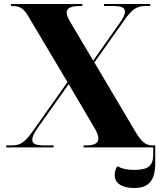

<svg xmlns="http://www.w3.org/2000/svg" viewBox="-20 -734 801 956"><path d="M11 0H247V-10H203C158 -10 141 -17 141 -38C141 -54 149 -71 169 -99L322 -315L441 -113C463 -77 470 -60 470 -45C470 -21 450 -10 409 -10H396V0H743V34C743 90 720 112 648 112C612 112 587 106 565 94C556 105 551 121 551 138C551 180 590 202 647 202C721 202 753 166 753 76V-10H742C705 -10 685 -25 649 -87L450 -423L598 -632C636 -687 661 -704 702 -704H728V-714H498V-704H540C584 -704 602 -697 602 -676C602 -660 593 -643 573 -615L444 -432L335 -616C321 -638 312 -658 312 -672C312 -692 331 -704 377 -704H390V-714H35V-704H43C80 -704 99 -691 122 -651L316 -325L144 -82C106 -27 81 -10 41 -10H11Z"/></svg>

Font: Noto Serif Display ExtraBold
Style: Regular
Weight: 800
Designer: Monotype Design Team
Foundry: Monotype Imaging Inc.
Version: Version 2.009